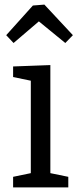

<svg xmlns="http://www.w3.org/2000/svg" viewBox="-20 -815 340 835"><path d="M264 -628 149 -722 39 -628 7 -662 123 -791 173 -795 297 -662ZM37 -526 199 -532V-62L277 -46V0H37V-46L114 -62V-464L37 -480Z"/></svg>

Font: Bitter Pro
Style: Regular
Weight: 400
Designer: Sol Matas, and Bitter project Authors
Foundry: Sol Matas
Version: Version 1.010